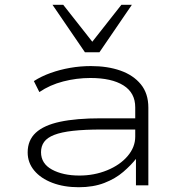

<svg xmlns="http://www.w3.org/2000/svg" viewBox="-20 -777 764 805"><path d="M310 8Q248 8 199.5 -10.5Q151 -29 123.5 -62Q96 -95 96 -138Q96 -189 130 -220.5Q164 -252 232 -266.5Q300 -281 403 -281H562V-234H406Q335 -234 286 -228.5Q237 -223 207.5 -211.5Q178 -200 165 -182Q152 -164 152 -139Q152 -91 198 -66Q244 -41 313 -41Q375 -41 429 -63Q483 -85 515 -122.5Q547 -160 547 -204V-327Q547 -388 497.5 -419Q448 -450 359 -450Q301 -450 245 -435.5Q189 -421 145 -391L122 -437Q153 -457 192 -471Q231 -485 274 -492.5Q317 -500 361 -500Q431 -500 485 -481Q539 -462 570.5 -423.5Q602 -385 602 -326V0H550V-111L551 -112Q530 -85 497 -56.5Q464 -28 417.5 -10Q371 8 310 8ZM336 -558 200 -757H245L367 -602L489 -757H533L397 -558Z"/></svg>

Font: Nunito Sans 7pt Expanded ExtraLight
Style: Regular
Weight: 250
Width: 7
Designer: Vernon Adams
Foundry: Vernon Adams
Version: Version 3.101;gftools[0.9.27]